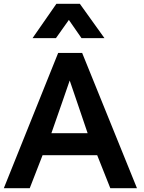

<svg xmlns="http://www.w3.org/2000/svg" viewBox="-24 -989 756 1009"><path d="M147 -788.6 272.5 -969.2H395.5L524.9 -788.6H404.3L337.9 -884.3L270 -788.6ZM436.5 -289.1Q408.2 -372.6 384.8 -441.4Q361.3 -510.3 342.3 -565.9Q326.7 -519.5 302.5 -450.7Q278.3 -381.8 246.1 -289.1ZM-3.9 0 281.7 -710.9H407.7L695.8 0H555.7L486.8 -173.3H199.7L132.3 0Z"/></svg>

Font: Ride
Style: Bold
Weight: 700
Version: Version 3.000